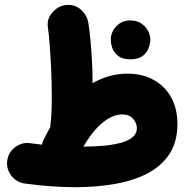

<svg xmlns="http://www.w3.org/2000/svg" viewBox="-20 -695 759 791"><path d="M9.8 -33.2Q14.2 -67.4 42.2 -88.6Q70.3 -109.9 104 -105Q129.4 -101.6 152.8 -99.1Q154.8 -108.9 159.2 -117.7Q172.4 -145.5 187 -170.9Q187.5 -176.8 188 -182.1Q190.9 -206.5 192.1 -234.4Q193.4 -262.2 193.4 -295.9Q193.4 -349.6 190.9 -405.5Q188.5 -461.4 184.8 -508.5Q181.2 -555.7 177.2 -583Q172.4 -616.7 195.3 -643.1Q218.3 -669.4 248 -673.8Q286.1 -679.2 312.7 -655.8Q339.4 -632.3 344.2 -599.1Q348.6 -571.8 352.5 -530.8Q356.4 -489.7 358.9 -444.8Q361.3 -399.9 361.3 -361.3Q361.3 -356.9 361.3 -352.5Q431.2 -391.6 504.9 -391.6Q565.9 -391.6 612.3 -366.2Q658.7 -340.8 684.8 -294.4Q710.9 -248 710.9 -184.6Q710.9 -110.8 678 -60.5Q645 -10.3 586.9 19.8Q528.8 49.8 452.4 63Q376 76.2 289.6 76.2Q191.9 76.2 81.5 61Q47.9 56.2 26.6 28.6Q5.4 1 9.8 -33.2ZM484.4 -223.6Q444.3 -223.6 402.6 -189.5Q360.8 -155.3 323.7 -90.8Q359.9 -91.3 398.2 -94Q436.5 -96.7 469.7 -104.5Q502.9 -112.3 523.4 -127.7Q543.9 -143.1 543.9 -168Q543.9 -187 528.6 -205.3Q513.2 -223.6 484.4 -223.6ZM436.5 -531.7Q436.5 -562.5 459.2 -586.7Q481.9 -610.8 516.1 -610.8Q541.5 -610.8 559.1 -600.1Q576.7 -589.4 586.4 -573.7Q599.1 -553.7 599.1 -531.7Q599.1 -516.1 592.3 -497.1Q585.4 -478 567.6 -464.4Q549.8 -450.7 517.6 -450.7Q484.4 -450.7 467 -464.6Q449.7 -478.5 442.9 -496.6Q436.5 -513.7 436.5 -531.7Z"/></svg>

Font: Mikhak-DS2-FD Black
Style: Regular
Weight: 900
Designer: Amin Abedi
Version: Version 3.2